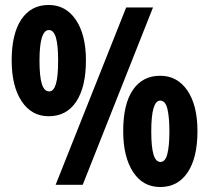

<svg xmlns="http://www.w3.org/2000/svg" viewBox="-20 -744 843 773"><path d="M176 -724Q245 -724 285.5 -664Q326 -604 326 -501Q326 -394 287 -335Q248 -276 176 -276Q107 -276 67 -336.5Q27 -397 27 -501Q27 -608 66 -666Q105 -724 176 -724ZM596 -714 313 0H204L488 -714ZM177 -623Q139 -623 139 -500Q139 -436 148.5 -406Q158 -376 178 -376Q196 -376 205 -405.5Q214 -435 214 -500Q214 -563 205 -593Q196 -623 177 -623ZM625 -439Q694 -439 734.5 -379.5Q775 -320 775 -216Q775 -109 735.5 -50Q696 9 625 9Q555 9 515.5 -52Q476 -113 476 -216Q476 -325 515 -382Q554 -439 625 -439ZM625 -339Q589 -339 589 -215Q589 -152 598 -122Q607 -92 626 -92Q646 -92 654 -125Q662 -158 662 -215Q662 -272 654 -305.5Q646 -339 625 -339Z"/></svg>

Font: Noto Sans Arabic ExtCond ExtBd
Style: Regular
Weight: 800
Width: 2
Designer: Monotype Design Team, Nadine Chahine, Nizar Qandah and Khaled Hosny
Foundry: Monotype Imaging Inc.
Version: Version 2.012; ttfautohint (v1.8.4.7-5d5b)